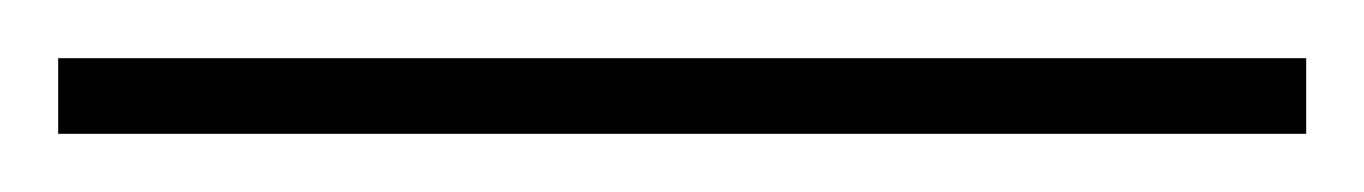

<svg xmlns="http://www.w3.org/2000/svg" viewBox="-24 -806 469 66"><path d="M425 -760H-4V-786H425Z"/></svg>

Font: Noto Sans Devanagari UI Condensed Thin
Style: Regular
Weight: 100
Width: 3
Designer: Jelle Bosma - Monotype Design Team
Foundry: Monotype Imaging Inc.
Version: Version 2.004; ttfautohint (v1.8.4.7-5d5b)